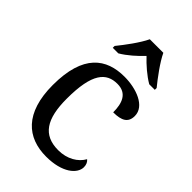

<svg xmlns="http://www.w3.org/2000/svg" viewBox="-231 -855 953 953"><g transform="rotate(45 246.0 -378.0)"><path d="M135 -619V-606H174C212 -628 252 -664 282 -696C312 -664 353 -628 391 -606H430V-619C399 -657 351 -721 330 -766H235C214 -721 166 -657 135 -619ZM283 10C396 10 453 -40 453 -86C453 -104 446 -117 436 -125C413 -84 365 -55 303 -55C196 -55 152 -124 152 -266C152 -445 201 -496 278 -496C345 -496 363 -444 363 -381C422 -381 452 -398 452 -444C452 -513 361 -546 278 -546C151 -546 55 -479 55 -265C55 -69 150 10 283 10Z"/></g></svg>

Font: Noto Serif
Style: Regular
Weight: 400
Designer: Monotype Design Team
Foundry: Monotype Imaging Inc.
Version: Version 2.015